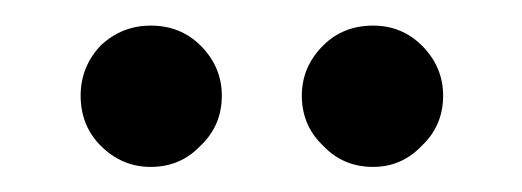

<svg xmlns="http://www.w3.org/2000/svg" viewBox="-20 -729 408 150"><path d="M97.7 -598.6Q75.2 -598.6 58.6 -615.2Q43 -630.9 43 -654.3Q43 -676.8 58.6 -693.4Q75.2 -709 97.7 -709Q121.1 -709 136.7 -693.4Q153.3 -676.8 153.3 -654.3Q153.3 -630.9 136.7 -615.2Q121.1 -598.6 97.7 -598.6ZM271.5 -598.6Q248 -598.6 232.4 -615.2Q215.8 -630.9 215.8 -654.3Q215.8 -676.8 232.4 -693.4Q248 -709 271.5 -709Q293.9 -709 309.6 -693.4Q326.2 -676.8 326.2 -654.3Q326.2 -630.9 309.6 -615.2Q293.9 -598.6 271.5 -598.6Z"/></svg>

Font: Overpass
Style: Regular
Weight: 400
Designer: Delve Withrington, Thomas Jockin
Version: Version 3.000;DELV;Overpass; ttfautohint (v1.5)